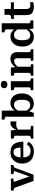

<svg xmlns="http://www.w3.org/2000/svg" viewBox="1866 -2686 831 4604"><g transform="rotate(-90 2282.0 -383.5)"><path d="M483 -453Q483 -459 473 -464Q463 -469 448 -471.5Q433 -474 415 -474H411V-539H628V-473H623Q606 -473 593 -469Q580 -465 570.5 -454Q561 -443 554 -423L396 4H246L89 -428Q83 -447 73.5 -456Q64 -465 51 -469Q38 -473 19 -473H15V-539H301V-474H296Q278 -474 261.5 -473.5Q245 -473 234.5 -471.5Q224 -470 224 -466L369 -52L348 -79Z M809 -265Q809 -211 819.5 -172.5Q830 -134 851 -110.5Q872 -87 901.5 -76Q931 -65 968 -65Q1008 -65 1036.5 -78Q1065 -91 1086 -112.5Q1107 -134 1123 -159L1184 -114Q1163 -76 1131 -47.5Q1099 -19 1054.5 -3.5Q1010 12 953 12Q866 12 800.5 -20Q735 -52 699 -114.5Q663 -177 663 -266Q663 -351 697 -415Q731 -479 792.5 -514Q854 -549 935 -549Q999 -549 1046 -530Q1093 -511 1124 -472Q1155 -433 1171 -375Q1187 -317 1188 -240H774V-307H1072L1048 -281Q1047 -337 1040 -375Q1033 -413 1020 -435Q1007 -457 986.5 -466.5Q966 -476 936 -476Q907 -476 883.5 -464.5Q860 -453 843.5 -428Q827 -403 818 -363Q809 -323 809 -265Z M1674 -544V-405Q1667 -407 1654.5 -408.5Q1642 -410 1628.5 -410.5Q1615 -411 1602 -411Q1578 -411 1558 -407.5Q1538 -404 1520.5 -396Q1503 -388 1488 -374.5Q1473 -361 1458 -342L1456 -382Q1480 -436 1504.5 -473Q1529 -510 1560.5 -529.5Q1592 -549 1635 -549Q1648 -549 1659 -547.5Q1670 -546 1674 -544ZM1261 0V-60H1264Q1294 -60 1312 -70.5Q1330 -81 1330 -112V-433Q1330 -445 1323.5 -451.5Q1317 -458 1303.5 -462Q1290 -466 1270 -470L1261 -472V-539H1458L1471 -390L1477 -394V-77Q1477 -70 1489 -66Q1501 -62 1517.5 -61Q1534 -60 1549 -60H1564V0Z M2099 11Q2050 11 2013.5 -5Q1977 -21 1949.5 -51.5Q1922 -82 1900 -125L1903 -203Q1929 -161 1953.5 -132Q1978 -103 2004.5 -88Q2031 -73 2066 -73Q2098 -73 2121.5 -86Q2145 -99 2161 -124.5Q2177 -150 2184.5 -187.5Q2192 -225 2192 -274Q2192 -321 2185 -356.5Q2178 -392 2164 -416Q2150 -440 2127.5 -452Q2105 -464 2073 -464Q2039 -464 2011 -450Q1983 -436 1957.5 -406Q1932 -376 1903 -328L1902 -397Q1929 -447 1958 -480.5Q1987 -514 2023.5 -531.5Q2060 -549 2109 -549Q2184 -549 2236.5 -514.5Q2289 -480 2316.5 -418Q2344 -356 2344 -274Q2344 -191 2314.5 -127Q2285 -63 2230.5 -26Q2176 11 2099 11ZM1786 -652Q1786 -665 1779.5 -671.5Q1773 -678 1759.5 -682Q1746 -686 1726 -690L1716 -692V-758H1933V-122L1922 -116L1877 11H1786Z M2558 -622Q2517 -622 2493 -642Q2469 -662 2469 -701Q2469 -739 2493 -759Q2517 -779 2558 -779Q2598 -779 2622 -759Q2646 -739 2646 -701Q2646 -662 2622 -642Q2598 -622 2558 -622ZM2637 -539V-109Q2637 -80 2655 -70Q2673 -60 2704 -60H2706V0H2421V-60H2424Q2455 -60 2473 -70Q2491 -80 2491 -109V-433Q2491 -451 2476 -457.5Q2461 -464 2430 -470L2421 -472V-539Z M2768 0V-60H2771Q2791 -60 2806 -64.5Q2821 -69 2829 -80.5Q2837 -92 2837 -112V-433Q2837 -445 2830.5 -451.5Q2824 -458 2810.5 -462Q2797 -466 2777 -470L2768 -472V-539H2966L2978 -420L2984 -416V-69Q2984 -66 2993.5 -64Q3003 -62 3016 -61Q3029 -60 3039 -60H3043V0ZM3403 0H3128V-60H3131Q3142 -60 3155.5 -61Q3169 -62 3178 -64Q3187 -66 3187 -69V-382Q3187 -408 3180.5 -425Q3174 -442 3159 -450.5Q3144 -459 3119 -459Q3092 -459 3065.5 -446Q3039 -433 3013.5 -406.5Q2988 -380 2962 -340L2963 -410Q2988 -453 3020 -484.5Q3052 -516 3091 -533Q3130 -550 3175 -550Q3225 -550 3260.5 -532Q3296 -514 3315 -478.5Q3334 -443 3334 -390V-112Q3334 -92 3342 -80.5Q3350 -69 3365 -64.5Q3380 -60 3400 -60H3403Z M4026 -101Q4026 -83 4043 -77Q4060 -71 4089 -67L4095 -65V0H3899L3886 -121L3879 -115V-652Q3879 -665 3872.5 -671Q3866 -677 3852 -681.5Q3838 -686 3818 -690L3809 -692V-758H4026ZM3713 -549Q3760 -549 3796 -532.5Q3832 -516 3860.5 -484Q3889 -452 3910 -406L3908 -336Q3883 -379 3858.5 -407.5Q3834 -436 3807.5 -450Q3781 -464 3747 -464Q3715 -464 3691 -451.5Q3667 -439 3651 -413.5Q3635 -388 3627.5 -350.5Q3620 -313 3620 -264Q3620 -217 3626.5 -181.5Q3633 -146 3647.5 -121.5Q3662 -97 3685 -85Q3708 -73 3739 -73Q3774 -73 3801.5 -87.5Q3829 -102 3855 -132.5Q3881 -163 3909 -210L3910 -141Q3885 -93 3856.5 -59Q3828 -25 3790.5 -7Q3753 11 3703 11Q3628 11 3575.5 -23.5Q3523 -58 3495.5 -120Q3468 -182 3468 -264Q3468 -347 3497.5 -411Q3527 -475 3582 -512Q3637 -549 3713 -549Z M4130 -466V-534H4139Q4168 -534 4188 -538Q4208 -542 4218.5 -555Q4229 -568 4229 -594L4320 -539H4530V-466ZM4369 -169Q4369 -131 4379.5 -110Q4390 -89 4410 -80.5Q4430 -72 4459 -72Q4483 -72 4503.5 -75.5Q4524 -79 4532 -80V-4Q4521 -1 4503.5 2.5Q4486 6 4465.5 8.5Q4445 11 4421 11Q4366 11 4320.5 -3.5Q4275 -18 4248.5 -56Q4222 -94 4222 -163V-522L4229 -530V-692H4369Z"/></g></svg>

Font: Roboto Serif SemiBold
Style: Regular
Weight: 600
Designer: Greg Gazdowicz
Foundry: Commercial Type
Version: Version 1.008